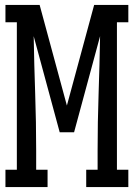

<svg xmlns="http://www.w3.org/2000/svg" viewBox="-20 -755 540 775"><path d="M2 0V-70H48V-665H2V-735H140L250 -329L360 -735H498V-665H452V-70H498V0H328V-70H374V-147Q374 -262 378 -377.5Q382 -493 384 -609L279 -221H221L116 -609Q118 -493 122 -377.5Q126 -262 126 -147V-70H172V0Z"/></svg>

Font: Iosevka Gothic
Style: Regular
Weight: 400
Monospace: yes
Designer: Belleve Invis
Foundry: Belleve Invis
Version: Version 15.5.1; ttfautohint (v1.8.4)